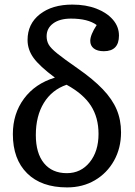

<svg xmlns="http://www.w3.org/2000/svg" viewBox="-20 -802 588 836"><path d="M272 14Q160 14 98 -47.5Q36 -109 36 -218Q36 -307 84.5 -372.5Q133 -438 219 -464Q152 -514 126 -550Q100 -586 100 -628Q100 -698 153.5 -740Q207 -782 295 -782Q354 -782 399.5 -764.5Q445 -747 471.5 -716.5Q498 -686 498 -647Q498 -579 432 -579Q404 -579 388.5 -591Q373 -603 373 -624Q373 -650 401 -693Q363 -721 289 -721Q240 -721 211.5 -700Q183 -679 183 -644Q183 -624 192 -608Q201 -592 229.5 -569Q258 -546 317 -505Q386 -457 427.5 -413.5Q469 -370 488 -325Q507 -280 507 -226Q507 -157 476.5 -102.5Q446 -48 393 -17Q340 14 272 14ZM271 -48Q332 -48 370.5 -95.5Q409 -143 409 -219Q409 -290 376 -341.5Q343 -393 270 -433Q206 -411 171 -354Q136 -297 136 -214Q136 -135 171.5 -91.5Q207 -48 271 -48Z"/></svg>

Font: Text Regular
Style: Regular
Weight: 400
Designer: Latin by Veronika Burian and Jose Scaglione. Greek by Irene Vlachou. Cyrillic by Vera Evstafieva.
Foundry: TypeTogether
Version: Version 3.002